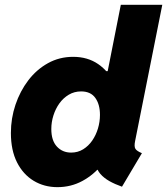

<svg xmlns="http://www.w3.org/2000/svg" viewBox="-20 -772 696 800"><path d="M488.3 5.9Q459 -4.4 436 -17.3Q413.1 -30.3 398.4 -47.1Q383.8 -64 379.9 -85.9L406.2 -64.5H346.7L377 -124L440.4 -423.8L400.4 -475.6H428.7L483.4 -752H656.2L543 -184.6Q538.1 -161.1 544.4 -151.6Q550.8 -142.1 571.3 -133.8ZM219.2 7.8Q164.1 7.8 120.1 -18.8Q76.2 -45.4 50.8 -95.7Q25.4 -146 25.4 -217.8Q25.4 -278.8 44.4 -335.4Q63.5 -392.1 97.9 -437.3Q132.3 -482.4 179.9 -508.8Q227.5 -535.2 284.7 -535.2Q345.2 -535.2 389.2 -504.9Q433.1 -474.6 457 -422.6Q481 -370.6 481 -304.2Q481 -244.1 461.4 -188.2Q441.9 -132.3 406.5 -88.1Q371.1 -43.9 323.5 -18.1Q275.9 7.8 219.2 7.8ZM276.4 -136.2Q304.2 -136.2 326.4 -149.9Q348.6 -163.6 364.3 -186.3Q379.9 -209 388.2 -236.8Q396.5 -264.6 396.5 -293.5Q396.5 -336.9 377.2 -364Q357.9 -391.1 317.9 -391.1Q289.6 -391.1 266.6 -377.4Q243.7 -363.8 227.5 -341.3Q211.4 -318.8 202.6 -291Q193.8 -263.2 193.8 -234.4Q193.8 -186.5 217 -161.4Q240.2 -136.2 276.4 -136.2Z"/></svg>

Font: Reddit Sans Black
Style: Italic
Weight: 900
Italic angle: -11.25°
Designer: Stephen Hutchings
Version: Version 1.013